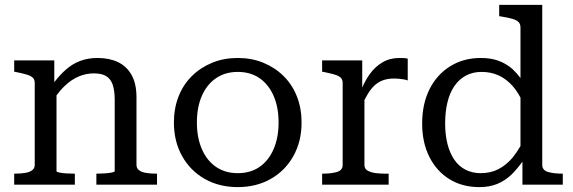

<svg xmlns="http://www.w3.org/2000/svg" viewBox="-20 -755 2341 785"><path d="M38 0V-45H40Q64 -45 82.5 -48Q101 -51 111.5 -59Q122 -67 122 -81V-415Q122 -430 114 -437.5Q106 -445 89.5 -450Q73 -455 48 -460L38 -462V-508H202V-419Q225 -449 249 -470Q276 -494 308 -506Q340 -518 379 -518Q427 -518 462.5 -501Q498 -484 518 -448.5Q538 -413 538 -357V-81Q538 -67 548.5 -59Q559 -51 577.5 -48Q596 -45 620 -45H622V0H374V-45H376Q390 -45 407 -46Q424 -47 436.5 -49.5Q449 -52 449 -55V-346Q449 -384 441 -408Q433 -432 414.5 -443.5Q396 -455 364 -455Q331 -455 301 -442Q271 -429 245 -404Q227 -387 211 -365V-55Q211 -52 223 -49.5Q235 -47 252 -46Q269 -45 283 -45H286V0Z M1213 -254Q1213 -177 1179.5 -117Q1146 -57 1087 -23.5Q1028 10 952 10Q876 10 817 -23.5Q758 -57 724.5 -117Q691 -177 691 -254Q691 -312 710 -360.5Q729 -409 764.5 -444Q800 -479 847.5 -498.5Q895 -518 952 -518Q1009 -518 1056.5 -498.5Q1104 -479 1139.5 -444Q1175 -409 1194 -360.5Q1213 -312 1213 -254ZM785 -254Q785 -192 805.5 -145Q826 -98 863.5 -72.5Q901 -47 952 -47Q1004 -47 1041 -72.5Q1078 -98 1098.5 -145Q1119 -192 1119 -254Q1119 -317 1098.5 -363.5Q1078 -410 1041 -435.5Q1004 -461 952 -461Q901 -461 863.5 -435.5Q826 -410 805.5 -363.5Q785 -317 785 -254Z M1647 -515V-426Q1640 -429 1630.5 -430.5Q1621 -432 1611 -433Q1601 -434 1592 -434Q1565 -434 1545 -426.5Q1525 -419 1509.5 -404Q1494 -389 1481 -366Q1476 -357 1470 -346V-80Q1470 -64 1484.5 -56.5Q1499 -49 1518.5 -47Q1538 -45 1552 -45H1569V0H1297V-45H1299Q1335 -45 1358 -52Q1381 -59 1381 -81V-415Q1381 -430 1373 -437.5Q1365 -445 1348.5 -450Q1332 -455 1307 -460L1297 -462V-508H1461V-397Q1474 -427 1491 -451Q1513 -482 1543.5 -500Q1574 -518 1613 -518Q1623 -518 1632.5 -517.5Q1642 -517 1647 -515Z M2197 -81Q2197 -59 2220.5 -52Q2244 -45 2280 -45H2281V0H2116V-94Q2094 -64 2072 -42Q2045 -16 2013 -3Q1981 10 1940 10Q1870 10 1817.5 -22.5Q1765 -55 1735.5 -113.5Q1706 -172 1706 -250Q1706 -330 1736 -390Q1766 -450 1820.5 -484Q1875 -518 1946 -518Q1986 -518 2017 -507Q2048 -496 2075 -473Q2092 -457 2108 -436V-642Q2108 -657 2100 -665Q2092 -673 2075 -678Q2058 -683 2032 -687L2021 -689V-735H2197ZM2108 -356Q2094 -382 2078 -401Q2051 -432 2019 -446.5Q1987 -461 1949 -461Q1913 -461 1885 -446Q1857 -431 1838 -403.5Q1819 -376 1809.5 -337Q1800 -298 1800 -250Q1800 -204 1809.5 -166.5Q1819 -129 1837.5 -102Q1856 -75 1883.5 -61Q1911 -47 1946 -47Q1986 -47 2018 -63.5Q2050 -80 2077 -112Q2093 -132 2108 -158Z"/></svg>

Font: Roboto Serif 20pt
Style: Regular
Weight: 400
Designer: Greg Gazdowicz
Foundry: Commercial Type
Version: Version 1.008